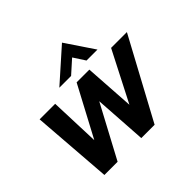

<svg xmlns="http://www.w3.org/2000/svg" viewBox="-166 -904 1100 1100"><g transform="rotate(-45 384.0 -354.0)"><path d="M269 -536.1 462.4 -708 578.1 -536.1H489.3L443.4 -606.9L364.3 -536.1ZM98.1 0 61 -487.8H187L198.2 -182.1L360.8 -487.8H463.9L483.9 -183.1L640.1 -487.8H768.1L504.9 0H397L376 -319.8L205.1 0Z"/></g></svg>

Font: HK Grotesk Legacy
Style: Bold Italic
Weight: 700
Italic angle: -13°
Designer: Alfredo Marco Pradil
Foundry: Hanken Design Co.
Version: Version 2.022;PS 002.022;hotconv 1.0.88;makeotf.lib2.5.64775